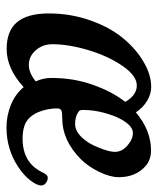

<svg xmlns="http://www.w3.org/2000/svg" viewBox="34 -513 492 600"><g transform="rotate(90 280.0 -213.0)"><path d="M450.2 -439Q480 -439 500 -420.9Q533.7 -390.6 533.7 -337.9Q533.7 -311.5 517.3 -277.3Q501 -243.2 477.1 -219.2Q418.5 -161.6 351.1 -161.6Q331.1 -161.6 325 -158.7Q318.8 -155.8 318.8 -145Q318.8 -122.1 326.2 -98.4Q333.5 -74.7 347.7 -59.6Q367.7 -37.6 413.1 -37.6Q487.3 -37.6 517.1 -96.7Q522.5 -107.9 526.4 -112.1Q530.3 -116.2 535.6 -116.2Q543.5 -116.2 550.3 -111.3Q559.6 -105.5 559.6 -95.7Q559.6 -82.5 543.9 -62Q528.3 -41.5 501.5 -23.9Q446.8 12.7 377.9 12.7Q341.8 12.7 307.9 -1Q273.9 -14.6 252.4 -41Q194.3 12.2 133.3 12.2Q75.7 12.2 48.8 -20.8Q22 -53.7 22 -119.6Q22 -187.5 43.5 -248.5Q64.9 -309.6 98.6 -350.6Q132.3 -391.6 172.9 -415.5Q213.4 -439.5 252 -439.5Q273.4 -439.5 294.9 -426.8Q316.4 -414.1 331.1 -391.6Q387.2 -439 450.2 -439ZM247.1 -394.5Q216.8 -394.5 186 -349.9Q155.3 -305.2 136.7 -243.4Q118.2 -181.6 118.2 -129.9Q118.2 -100.6 137 -78.9Q155.8 -57.1 183.1 -57.1Q207.5 -57.1 234.4 -78.6Q223.6 -101.6 223.6 -127.4Q223.6 -195.3 243.7 -253.4Q265.1 -315.9 298.3 -358.4Q277.8 -394.5 247.1 -394.5ZM331.5 -210.9Q345.2 -201.7 367.7 -201.7Q388.7 -201.7 408.4 -221.7Q428.2 -241.7 440.9 -274.4Q454.6 -308.1 454.6 -325.7Q454.6 -352.1 427.7 -370.6Q412.6 -382.3 395.5 -382.3Q368.7 -382.3 345.2 -330.1Q323.7 -276.4 323.7 -228Q323.7 -219.7 324.7 -217Q325.7 -214.4 331.5 -210.9Z"/></g></svg>

Font: Cooper* Medium
Style: Italic
Weight: 500
Italic angle: -7°
Designer: Owen Earl
Foundry: indestructible type*
Version: Version 0.001